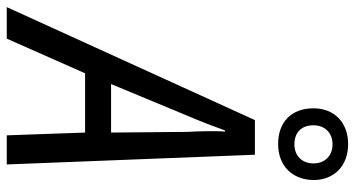

<svg xmlns="http://www.w3.org/2000/svg" viewBox="-318 -770 1025 554"><g transform="rotate(90 194.0 -492.5)"><path d="M332 -783C395 -783 436 -824 436 -887C435 -946 394 -985 332 -985C271 -985 229 -946 229 -885C229 -822 268 -783 332 -783ZM333 -830C297 -830 278 -852 278 -885C278 -917 299 -940 333 -940C367 -940 388 -917 388 -885C388 -852 366 -830 333 -830ZM-63 0H28L128 -226H299L307 0H391L363 -716H263ZM159 -301 250 -520C268 -562 282 -599 293 -630H296C294 -599 295 -559 297 -521L299 -301Z"/></g></svg>

Font: Noto Sans Condensed
Style: Italic
Weight: 400
Width: 3
Italic angle: -12°
Designer: Monotype Design Team
Foundry: Monotype Imaging Inc.
Version: Version 2.013